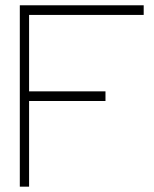

<svg xmlns="http://www.w3.org/2000/svg" viewBox="-20 -699 575 719"><path d="M54.2 -679.2H518.1V-643.1H88.9V-356.9H375V-320.8H88.9V0H54.2Z"/></svg>

Font: RawengulkSans
Style: Regular
Weight: 500
Designer: gluk (gluksza@wp.pl)
Foundry: gluk (gluksza@wp.pl)
Version: Version 0.94